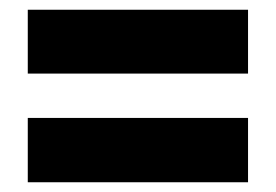

<svg xmlns="http://www.w3.org/2000/svg" viewBox="-20 -549 566 394"><path d="M37 -398H489V-529H37ZM37 -175H489V-307H37Z"/></svg>

Font: Noto Sans Hebrew Condensed Black
Style: Regular
Weight: 900
Width: 3
Designer: Monotype Design Team
Foundry: Monotype Imaging Inc.
Version: Version 2.004